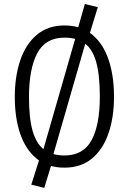

<svg xmlns="http://www.w3.org/2000/svg" viewBox="-20 -823 640 954"><path d="M300 -696.5Q382.5 -696.5 437.2 -651.8Q492 -607 519.2 -527.2Q546.5 -447.5 546.5 -342.5Q546.5 -240 519 -160.2Q491.5 -80.5 436.8 -35.2Q382 10 300 10Q217.5 10 162.8 -34.2Q108 -78.5 80.8 -157.5Q53.5 -236.5 53.5 -341Q53.5 -444 81 -524.2Q108.5 -604.5 163.5 -650.5Q218.5 -696.5 300 -696.5ZM401.5 -803 466 -787.5 426.5 -658.5 411 -631.5 239.5 -36.5 235.5 -5.5 200 110.5 135.5 94.5 174 -27 189.5 -60 356 -638.5 368.5 -687ZM300 -636Q206 -636 165 -558.2Q124 -480.5 124 -341Q124 -234 142.8 -170.2Q161.5 -106.5 200.5 -78.5Q239.5 -50.5 300 -50.5Q394 -50.5 435 -126.5Q476 -202.5 476 -342.5Q476 -450 458 -514.5Q440 -579 401.2 -607.5Q362.5 -636 300 -636Z"/></svg>

Font: Fira Code Light Light
Style: Regular
Weight: 300
Monospace: yes
Version: Version 5.002